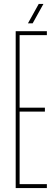

<svg xmlns="http://www.w3.org/2000/svg" viewBox="-20 -959 284 979"><path d="M60 0V-800H219V-780H80V-410H209V-390H80V-20H219V0ZM122.5 -840 177.5 -939H201.5L146.5 -840Z"/></svg>

Font: Big Shoulders Display SC Thin
Style: Regular
Weight: 100
Designer: Patric King
Foundry: XO Type Co
Version: Version 2.002